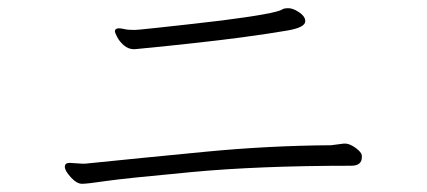

<svg xmlns="http://www.w3.org/2000/svg" viewBox="-20 -580 1040 468"><path d="M308 -507Q292 -507 283.5 -509Q275 -511 270 -511Q260 -511 260 -503Q260 -501 265.5 -490Q271 -479 282 -469.5Q293 -460 307 -460L318 -461Q472 -476 570 -489Q636 -498 680 -505.5Q724 -513 724 -528V-530Q723 -541 708.5 -550.5Q694 -560 683 -560Q672 -560 668 -557Q653 -547 520 -530Q476 -525 433.5 -520Q391 -515 360.5 -512Q330 -509 322 -508ZM787 -226Q635 -225 479.5 -210Q324 -195 187 -181H181L150 -183Q138 -183 138 -173.5Q138 -164 152.5 -148Q167 -132 180 -132Q193 -132 240 -139Q281 -145 446 -160.5Q611 -176 836 -176Q862 -176 862 -197V-201Q861 -209 847.5 -219Q834 -229 823 -230H818Z"/></svg>

Font: LXGW WenKai TC Light
Style: Regular
Weight: 300
Designer: LXGW / Fontworks Inc.
Foundry: LXGW / Fontworks Inc.
Version: Version 1.330